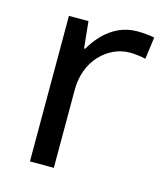

<svg xmlns="http://www.w3.org/2000/svg" viewBox="-88 -615 589 683"><g transform="rotate(15 206.5 -273.0)"><path d="M335 -546Q350 -546 367.5 -544.5Q385 -543 398 -540L387 -459Q374 -462 358.5 -464Q343 -466 329 -466Q298 -466 270 -453Q242 -440 220 -416.5Q198 -393 185.5 -360Q173 -327 173 -286V0H85V-536H157L167 -438H171Q188 -468 212 -492.5Q236 -517 267 -531.5Q298 -546 335 -546Z"/></g></svg>

Font: Noto Sans Sinhala
Style: Regular
Weight: 400
Designer: Jelle Bosma - Monotype Design Team
Foundry: Monotype Imaging Inc.
Version: Version 2.006